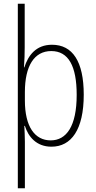

<svg xmlns="http://www.w3.org/2000/svg" viewBox="-20 -780 518 1034"><path d="M431 -270C431 -449 371 -539 260 -539C174 -539 132 -482 111 -417H109C112 -452 113 -495 113 -526V-760H76V234H114V-16C114 -48 112 -79 111 -102H114C132 -45 175 10 257 10C364 10 431 -82 431 -270ZM393 -269C393 -99 337 -24 253 -24C168 -24 114 -97 114 -239V-284C114 -424 164 -505 256 -505C349 -505 393 -424 393 -269Z"/></svg>

Font: Noto Sans Georgian Condensed ExtraLight
Style: Regular
Weight: 200
Width: 3
Designer: Monotype Design Team, Akaki Razmadze
Foundry: Google LLC
Version: Version 2.005